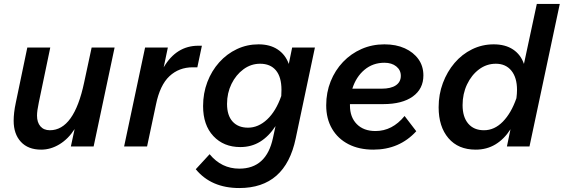

<svg xmlns="http://www.w3.org/2000/svg" viewBox="-20 -740 2848 970"><path d="M453 0H338L357 -88Q325 -38 280.5 -11Q236 16 188 16Q122 16 85.5 -23.5Q49 -63 49 -130Q49 -149 51.5 -171.5Q54 -194 60 -222L118 -500H234L176 -222Q167 -180 167 -156Q167 -122 184 -102Q201 -82 232 -82Q354 -82 405 -323L443 -500H559Z M607 0 713 -500H828L807 -400Q871 -509 982 -509H1000L977 -400H954Q884 -400 836 -355Q788 -310 768 -212L723 0Z M969 115 1039 39Q1099 112 1189 112Q1326 112 1359 -43L1372 -103Q1338 -51 1294 -24Q1250 3 1194 3Q1110 3 1058 -52.5Q1006 -108 1006 -204Q1006 -269 1027.5 -325.5Q1049 -382 1087.5 -425Q1126 -468 1177 -492Q1228 -516 1286 -516Q1344 -516 1383 -490Q1422 -464 1439 -417L1456 -500H1571L1474 -41Q1422 210 1189 210Q1047 210 969 115ZM1127 -215Q1127 -157 1155 -126Q1183 -95 1233 -95Q1285 -95 1329.5 -136.5Q1374 -178 1401 -255Q1402 -271 1402 -286Q1402 -351 1374 -384.5Q1346 -418 1294 -418Q1248 -418 1210 -390Q1172 -362 1149.5 -316Q1127 -270 1127 -215Z M2083 -77Q1998 16 1866 16Q1794 16 1740.5 -11.5Q1687 -39 1657.5 -89.5Q1628 -140 1628 -208Q1628 -273 1650.5 -329Q1673 -385 1713 -427Q1753 -469 1806.5 -492.5Q1860 -516 1922 -516Q1981 -516 2025 -496Q2069 -476 2094 -441Q2119 -406 2119 -359Q2119 -291 2065.5 -252.5Q2012 -214 1916 -214H1748Q1748 -211 1748 -207Q1748 -148 1782.5 -113Q1817 -78 1877 -78Q1962 -78 2024 -154ZM1922 -423Q1864 -423 1821.5 -387.5Q1779 -352 1760 -292H1908Q1955 -292 1980 -309Q2005 -326 2005 -357Q2005 -386 1982 -404.5Q1959 -423 1922 -423Z M2541 0 2559 -87Q2527 -37 2483 -10.5Q2439 16 2383 16Q2295 16 2245.5 -42Q2196 -100 2196 -198Q2196 -263 2217.5 -320.5Q2239 -378 2276.5 -422Q2314 -466 2365 -491Q2416 -516 2474 -516Q2533 -516 2572 -490Q2611 -464 2627 -417L2692 -720H2808L2655 0ZM2317 -209Q2317 -149 2345.5 -115.5Q2374 -82 2425 -82Q2478 -82 2520.5 -125.5Q2563 -169 2589 -244Q2592 -267 2592 -286Q2592 -348 2563.5 -383Q2535 -418 2485 -418Q2438 -418 2400 -389.5Q2362 -361 2339.5 -313.5Q2317 -266 2317 -209Z"/></svg>

Font: Wix Madefor Text SemiBold
Style: Italic
Weight: 600
Italic angle: -12°
Designer: Dalton Maag Ltd
Foundry: Dalton Maag Ltd
Version: Version 3.100